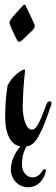

<svg xmlns="http://www.w3.org/2000/svg" viewBox="-20 -614 238 813"><path d="M98 179C158 179 174 118 174 109C174 104 172 102 169 102C167 102 165 103 163 105C153 120 141 137 118 137C97 137 73 120 73 81C73 46 83 22 92 6C123 2 138 -24 157 -64C170 -92 182 -127 197 -170C198 -172 198 -174 198 -177C198 -182 195 -185 191 -185C185 -185 180 -181 177 -173C153 -111 138 -65 115 -65C92 -65 76 -109 76 -167C79 -268 86 -305 86 -315C86 -318 85 -320 84 -320C73 -320 31 -292 12 -252C5 -208 2 -166 2 -119C2 -28 37 1 66 6C43 33 26 68 26 104C26 146 59 179 98 179ZM126 -510C123 -518 94 -580 90 -587C89 -592 86 -594 83 -594C81 -594 78 -592 74 -587C67 -580 30 -539 25 -531C22 -526 20 -522 20 -519C20 -511 37 -473 53 -443C56 -438 58 -437 62 -437C71 -437 89 -460 116 -484C123 -491 127 -497 127 -503C127 -506 127 -508 126 -510Z"/></svg>

Font: Engagement
Style: Regular
Weight: 400
Designer: Astigmatic (AOETI)
Foundry: Astigmatic (AOETI)
Version: Version 1.000